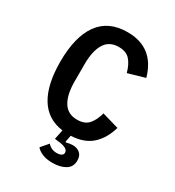

<svg xmlns="http://www.w3.org/2000/svg" viewBox="-214 -836 1069 1171"><g transform="rotate(30 320.0 -250.0)"><path d="M207 -409V-289Q207 -195 238.5 -144Q270 -93 336 -93Q388 -93 415 -122.5Q442 -152 457 -207L575 -173Q551 -89 497.5 -41Q444 7 352 11L343 57L347 61Q373 54 392 54Q423 54 443 71Q463 88 463 122Q463 167 427.5 188.5Q392 210 338 210Q294 210 265 197.5Q236 185 222 167L266 116Q276 129 292.5 137Q309 145 330 145Q350 145 362 138Q374 131 374 118Q374 85 301 78L278 75L292 8Q181 -7 126 -98Q71 -189 71 -349Q71 -524 137.5 -617Q204 -710 338 -710Q523 -710 575 -525L457 -491Q442 -546 415 -575.5Q388 -605 336 -605Q270 -605 238.5 -554Q207 -503 207 -409Z"/></g></svg>

Font: Writer SemiBold
Style: Regular
Weight: 600
Monospace: yes
Designer: Mike Abbink, Paul van der Laan, Pieter van Rosmalen
Foundry: Bold Monday
Version: Version 2.001 2020